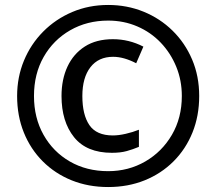

<svg xmlns="http://www.w3.org/2000/svg" viewBox="-20 -744 872 774"><path d="M416 10Q336 10 269 -17Q202 -44 152.5 -93.5Q103 -143 76 -210Q49 -277 49 -357Q49 -433 76.5 -499.5Q104 -566 154 -616.5Q204 -667 271 -695.5Q338 -724 416 -724Q492 -724 558.5 -697Q625 -670 675.5 -620.5Q726 -571 754.5 -504Q783 -437 783 -357Q783 -277 756 -210Q729 -143 679.5 -93.5Q630 -44 563 -17Q496 10 416 10ZM416 -54Q498 -54 565.5 -93Q633 -132 673 -200.5Q713 -269 713 -357Q713 -420 690.5 -475Q668 -530 628 -572Q588 -614 533.5 -637.5Q479 -661 416 -661Q331 -661 263 -622Q195 -583 156 -514.5Q117 -446 117 -357Q117 -269 155.5 -200.5Q194 -132 261.5 -93Q329 -54 416 -54ZM431 -128Q329 -128 278.5 -191Q228 -254 228 -357Q228 -424 252 -475.5Q276 -527 322 -556.5Q368 -586 435 -586Q500 -586 558 -556L529 -489Q479 -515 436 -515Q377 -515 344.5 -473Q312 -431 312 -357Q312 -281 340.5 -239.5Q369 -198 435 -198Q458 -198 486.5 -204.5Q515 -211 540 -221V-152Q516 -142 491 -135Q466 -128 431 -128Z"/></svg>

Font: Noto Sans Bengali UI
Style: Bold
Weight: 700
Designer: Jelle Bosma - Monotype Design Team
Foundry: Monotype Imaging Inc.
Version: Version 2.003; ttfautohint (v1.8.4.7-5d5b)